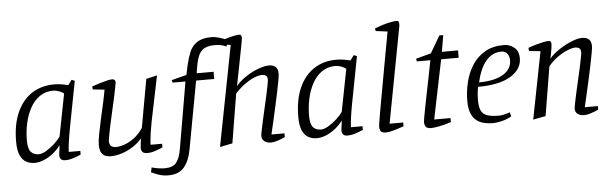

<svg xmlns="http://www.w3.org/2000/svg" viewBox="-53 -917 4082 1277"><g transform="rotate(-5 1988.0 -278.5)"><path d="M146 7Q116 7 90.5 -6.5Q65 -20 50 -53Q35 -86 35 -144Q35 -258 70.5 -338Q106 -418 170 -460Q234 -502 321 -502Q349 -502 376 -497Q403 -492 414 -489L438 -522L459 -514L399 -201Q390 -154 384 -110Q378 -66 378 -46H455V-21Q415 -5 394 1Q373 7 353 7Q329 7 321 -3.5Q313 -14 313 -30Q313 -33 315 -48Q317 -63 319 -78Q321 -93 321 -96Q298 -65 268.5 -42Q239 -19 207 -6Q175 7 146 7ZM179 -48Q199 -48 227.5 -64.5Q256 -81 283.5 -106Q311 -131 326 -154L381 -436Q368 -447 347 -454Q326 -461 310 -461Q258 -461 219.5 -434Q181 -407 156 -361.5Q131 -316 119 -260Q107 -204 107 -146Q107 -90 126 -69Q145 -48 179 -48Z M655 7Q639 7 622 2Q605 -3 593 -21Q581 -39 581 -76Q581 -101 589.5 -146Q598 -191 610 -244.5Q622 -298 633.5 -349.5Q645 -401 651 -438L573 -446L571 -466Q599 -476 625.5 -484Q652 -492 674 -497Q696 -502 708 -502Q717 -502 723 -496.5Q729 -491 729 -481Q729 -476 723.5 -448Q718 -420 709 -378.5Q700 -337 689.5 -291.5Q679 -246 670 -204Q661 -162 655.5 -132Q650 -102 650 -94Q650 -69 663 -60Q676 -51 694 -51Q717 -51 749 -61.5Q781 -72 814.5 -96.5Q848 -121 876 -162L934 -485L1007 -502L945 -201Q937 -160 932 -126Q927 -92 925.5 -71Q924 -50 924 -46H1001V-21Q961 -5 940 1Q919 7 900 7Q875 7 866 -3.5Q857 -14 857 -31Q857 -35 858.5 -49Q860 -63 862 -77Q864 -91 864 -93Q836 -61 799.5 -38.5Q763 -16 725.5 -4.5Q688 7 655 7Z M1025 167Q986 167 954 154.5Q922 142 911 137L918 105Q944 112 966.5 115Q989 118 1006 118Q1059 118 1082.5 88.5Q1106 59 1116 -2L1192 -445H1106L1102 -462L1202 -488L1215 -549Q1226 -598 1242 -637.5Q1258 -677 1293 -700.5Q1328 -724 1392 -724Q1412 -724 1441 -715.5Q1470 -707 1495 -696L1485 -653Q1464 -662 1447 -665.5Q1430 -669 1407 -669Q1369 -669 1343.5 -658Q1318 -647 1303 -619.5Q1288 -592 1279 -541L1271 -493H1384V-445H1263L1180 5Q1167 80 1131.5 123.5Q1096 167 1025 167Z M1383 9 1513 -661 1438 -671 1436 -688Q1464 -699 1491 -707Q1518 -715 1540 -719.5Q1562 -724 1575 -724Q1584 -724 1587.5 -717.5Q1591 -711 1591 -701Q1591 -698 1588.5 -682Q1586 -666 1581 -641Q1576 -616 1570 -585Q1564 -554 1557.5 -520Q1551 -486 1544 -451.5Q1537 -417 1531 -385Q1563 -422 1605 -448.5Q1647 -475 1687 -489Q1727 -503 1753 -503Q1782 -503 1798 -488.5Q1814 -474 1814 -442Q1814 -432 1808.5 -400Q1803 -368 1793.5 -323Q1784 -278 1773 -228Q1762 -178 1751 -130Q1740 -82 1731 -44H1818V-19Q1789 -6 1766 1.5Q1743 9 1723 9Q1705 9 1691.5 3Q1678 -3 1670.5 -14Q1663 -25 1663 -39Q1663 -48 1668.5 -75.5Q1674 -103 1682.5 -142Q1691 -181 1701 -223.5Q1711 -266 1719.5 -305Q1728 -344 1733.5 -372.5Q1739 -401 1739 -410Q1739 -429 1729 -436.5Q1719 -444 1702 -444Q1680 -444 1649 -431Q1618 -418 1584.5 -393.5Q1551 -369 1521 -336L1467 -8Z M2030 7Q2000 7 1974.5 -6.5Q1949 -20 1934 -53Q1919 -86 1919 -144Q1919 -258 1954.5 -338Q1990 -418 2054 -460Q2118 -502 2205 -502Q2233 -502 2260 -497Q2287 -492 2298 -489L2322 -522L2343 -514L2283 -201Q2274 -154 2268 -110Q2262 -66 2262 -46H2339V-21Q2299 -5 2278 1Q2257 7 2237 7Q2213 7 2205 -3.5Q2197 -14 2197 -30Q2197 -33 2199 -48Q2201 -63 2203 -78Q2205 -93 2205 -96Q2182 -65 2152.5 -42Q2123 -19 2091 -6Q2059 7 2030 7ZM2063 -48Q2083 -48 2111.5 -64.5Q2140 -81 2167.5 -106Q2195 -131 2210 -154L2265 -436Q2252 -447 2231 -454Q2210 -461 2194 -461Q2142 -461 2103.5 -434Q2065 -407 2040 -361.5Q2015 -316 2003 -260Q1991 -204 1991 -146Q1991 -90 2010 -69Q2029 -48 2063 -48Z M2492 9Q2465 9 2457 -2Q2449 -13 2449 -31Q2449 -35 2450 -43.5Q2451 -52 2453.5 -68Q2456 -84 2461 -112.5Q2466 -141 2474 -186Q2482 -231 2494 -296.5Q2506 -362 2522 -451.5Q2538 -541 2560 -659L2482 -669L2478 -686Q2507 -698 2535.5 -706.5Q2564 -715 2588 -719.5Q2612 -724 2625 -724Q2636 -724 2639 -717.5Q2642 -711 2642 -703Q2642 -697 2642 -693.5Q2642 -690 2641 -687L2520 -47H2611V-22Q2568 -7 2539 1Q2510 9 2492 9Z M2793 6Q2768 6 2758.5 -5.5Q2749 -17 2749 -37Q2749 -45 2754.5 -76Q2760 -107 2769 -152.5Q2778 -198 2788.5 -250Q2799 -302 2809 -352.5Q2819 -403 2827 -444H2737L2733 -462L2834 -489L2901 -603H2927L2908 -493H3016V-444H2899L2818 -49H2927V-22Q2884 -8 2848 -1Q2812 6 2793 6Z M3207 9Q3151 9 3116 -8.5Q3081 -26 3064.5 -61.5Q3048 -97 3048 -152Q3048 -215 3063 -277Q3078 -339 3110.5 -390Q3143 -441 3195.5 -471.5Q3248 -502 3322 -502Q3360 -502 3390.5 -478Q3421 -454 3421 -405Q3421 -332 3345.5 -286Q3270 -240 3127 -240Q3123 -216 3121 -194Q3119 -172 3119 -155Q3119 -107 3131 -81.5Q3143 -56 3172 -46.5Q3201 -37 3251 -37Q3265 -37 3286.5 -42Q3308 -47 3323 -53L3330 -25Q3296 -6 3263 1.5Q3230 9 3207 9ZM3137 -269Q3238 -269 3296.5 -303Q3355 -337 3355 -398Q3355 -424 3341.5 -442Q3328 -460 3302 -460Q3241 -460 3199 -410Q3157 -360 3137 -269Z M3474 9 3562 -440 3486 -448 3484 -469Q3511 -479 3537.5 -486.5Q3564 -494 3586.5 -498.5Q3609 -503 3622 -503Q3631 -503 3635 -496.5Q3639 -490 3639 -482Q3639 -475 3636.5 -456Q3634 -437 3630 -416.5Q3626 -396 3623 -385Q3650 -416 3691 -443Q3732 -470 3774 -487Q3816 -504 3845 -504Q3873 -504 3889.5 -490Q3906 -476 3906 -443Q3906 -433 3900.5 -402Q3895 -371 3886 -326.5Q3877 -282 3866 -231.5Q3855 -181 3843.5 -132Q3832 -83 3823 -43H3910V-19Q3881 -6 3857 1.5Q3833 9 3815 9Q3789 9 3772 -3Q3755 -15 3755 -39Q3755 -47 3760.5 -74.5Q3766 -102 3774.5 -141Q3783 -180 3793 -222.5Q3803 -265 3811.5 -304Q3820 -343 3825.5 -371.5Q3831 -400 3831 -410Q3831 -430 3820 -437Q3809 -444 3795 -444Q3774 -444 3740 -430Q3706 -416 3671.5 -391Q3637 -366 3612 -334L3558 -7Z"/></g></svg>

Font: Manuale Light
Style: Italic
Weight: 300
Italic angle: -11°
Version: Version 1.002